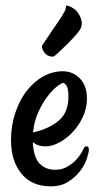

<svg xmlns="http://www.w3.org/2000/svg" viewBox="-20 -658 364 689"><path d="M162.1 10.7Q93.8 10.7 56.6 -35.2Q19.5 -81.1 19.5 -155.3Q19.5 -207 34.7 -252.4Q49.8 -297.9 75.2 -331.1Q100.6 -364.3 134.3 -383.3Q168 -402.3 205.1 -402.3Q241.2 -402.3 266.6 -376.5Q292 -350.6 292 -302.7Q292 -271.5 278.3 -240.7Q264.6 -210 242.7 -186Q220.7 -162.1 194.3 -147.5Q168 -132.8 143.6 -132.8Q127.9 -132.8 117.2 -136.7Q106.4 -140.6 97.7 -148.4Q100.6 -92.8 122.1 -70.8Q143.6 -48.8 177.7 -48.8Q201.2 -48.8 219.2 -58.6Q237.3 -68.4 250 -81.1Q262.7 -93.8 270.5 -106.9Q278.3 -120.1 281.2 -127Q284.2 -132.8 291.5 -132.8Q298.8 -132.8 298.8 -121.1Q298.8 -110.4 291.5 -88.4Q284.2 -66.4 267.6 -44.4Q251 -22.5 225.1 -5.9Q199.2 10.7 162.1 10.7ZM207 -360.4Q201.2 -360.4 185.1 -348.1Q168.9 -335.9 150.9 -312.5Q132.8 -289.1 117.7 -256.3Q102.5 -223.6 98.6 -182.6Q157.2 -196.3 191.4 -225.6Q225.6 -254.9 225.6 -311.5Q225.6 -339.8 218.8 -350.1Q211.9 -360.4 207 -360.4ZM248 -625Q260.7 -614.3 269 -595.2Q277.3 -576.2 270.5 -558.6Q267.6 -549.8 253.4 -533.7Q239.3 -517.6 223.1 -501.5Q207 -485.4 193.4 -472.7Q179.7 -460 176.8 -458Q171.9 -453.1 160.2 -455.6Q148.4 -458 139.6 -468.8Q136.7 -472.7 134.8 -476.6Q132.8 -480.5 131.3 -484.9Q129.9 -489.3 130.9 -494.1Q155.3 -530.3 169.4 -551.8Q183.6 -573.2 191.4 -584L203.1 -601.6Q208 -609.4 212.4 -618.2Q216.8 -627 216.8 -637.7Q221.7 -638.7 227.1 -636.2Q232.4 -633.8 237.3 -631.8Q242.2 -627.9 248 -625Z"/></svg>

Font: Rancho
Style: Regular
Weight: 400
Designer: Font Diner, Inc
Foundry: Font Diner, Inc
Version: Version 1.000